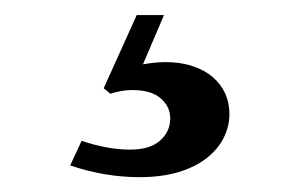

<svg xmlns="http://www.w3.org/2000/svg" viewBox="-20 -20 373 255"><path d="M161.6 0H197.8L169.9 65.4Q187 62.5 199.7 62.5Q220.2 62.5 236.1 67.9Q252 73.2 262.7 82.5Q273.4 91.8 279.1 104.2Q284.7 116.7 284.7 131.3Q284.7 147.9 277.1 163.1Q269.5 178.2 254.6 189.9Q239.7 201.7 217.3 208.5Q194.8 215.3 165.5 215.3Q119.1 215.3 73.2 199.7L88.4 167Q123 178.7 152.8 178.7Q179.2 178.7 192.6 166.7Q206.1 154.8 206.1 137.2Q206.1 121.6 193.4 110.6Q180.7 99.6 155.8 99.6Q141.6 99.6 126.5 104.5L117.7 97.2Z"/></svg>

Font: XB Kayhan
Style: Regular
Weight: 400
Designer: Behnam
Foundry: Irmug
Version: Version 7.300 2009